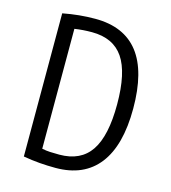

<svg xmlns="http://www.w3.org/2000/svg" viewBox="-106 -785 779 877"><g transform="rotate(15 283.5 -346.5)"><path d="M237 6Q199 6 161.5 3Q124 0 84 -7V-684Q161 -699 237 -699Q510 -699 510 -347Q510 -173 440.5 -83.5Q371 6 237 6ZM238 -57Q339 -57 386.5 -127.5Q434 -198 434 -347Q434 -497 386.5 -566.5Q339 -636 238 -636Q195 -636 156 -630V-63Q175 -59 194.5 -58Q214 -57 238 -57Z"/></g></svg>

Font: Ubuntu Sans Condensed
Style: Regular
Weight: 400
Width: 3
Designer: Dalton Maag Ltd
Foundry: Dalton Maag Ltd
Version: Version 1.006; ttfautohint (v1.8.4.7-5d5b)